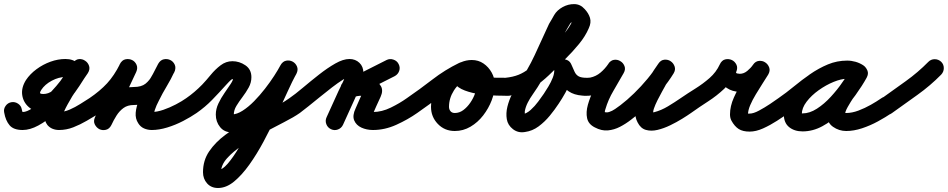

<svg xmlns="http://www.w3.org/2000/svg" viewBox="-65 -605 4739 960"><path d="M-44 -42Q-48 -60 -37 -75.5Q-26 -91 -8 -94Q10 -97 25.5 -86.5Q41 -76 44 -58Q46 -48 48 -44.5Q50 -41 41 -46Q39 -47 43 -46Q47 -45 49 -45Q69 -45 99 -65.5Q129 -86 160.5 -116Q192 -146 216.5 -175Q241 -204 252 -221Q253 -224 255 -227Q258 -235 261.5 -227.5Q265 -220 262 -220Q229 -220 194 -201.5Q159 -183 141 -155Q134 -144 135.5 -139.5Q137 -135 151 -135Q177 -135 198 -151.5Q219 -168 237.5 -193Q256 -218 271 -244Q286 -270 299 -289Q312 -308 329.5 -309.5Q347 -311 361 -301Q375 -292 380.5 -275Q386 -258 374 -239Q348 -200 321.5 -162Q295 -124 273 -83Q268 -74 263.5 -65Q259 -56 255 -47Q251 -38 249 -30Q248 -25 248 -25Q247 -29 247 -30Q247 -31 243 -36Q240 -39 236 -43Q234 -43 231 -44Q228 -45 230 -45Q256 -45 283.5 -57Q311 -69 337 -85.5Q363 -102 385 -116Q401 -125 419 -120.5Q437 -116 447 -100Q456 -84 451.5 -66Q447 -48 431 -38Q401 -20 368.5 -1Q336 18 301.5 31.5Q267 45 230 45Q213 45 198 39Q183 33 172 20Q155 -2 158.5 -33Q162 -64 178.5 -100Q195 -136 218 -171.5Q241 -207 263 -237.5Q285 -268 299 -289Q311 -307 329 -308.5Q347 -310 361 -301Q375 -291 380.5 -274Q386 -257 373 -239Q353 -208 331.5 -174.5Q310 -141 284.5 -111.5Q259 -82 226.5 -63.5Q194 -45 151 -45Q107 -45 79 -69.5Q51 -94 46 -130.5Q41 -167 65 -205Q85 -235 117.5 -259Q150 -283 187.5 -296.5Q225 -310 262 -310Q301 -310 322.5 -289Q344 -268 345.5 -237Q347 -206 329 -175Q311 -145 279 -107.5Q247 -70 207.5 -35Q168 0 126.5 22.5Q85 45 48 45Q3 45 -17 21.5Q-37 -2 -44 -42Q-44 -42 -44 -42Q-44 -42 -44 -42Z M434 -40Q418 -29 400 -32.5Q382 -36 371 -51Q360 -67 363.5 -85Q367 -103 382 -114Q435 -150 470.5 -188.5Q506 -227 535 -285Q545 -305 562.5 -308.5Q580 -312 595 -305Q610 -298 617.5 -281.5Q625 -265 616 -245Q585 -179 554 -113Q523 -47 492 19Q483 39 465 43Q447 47 432 40Q417 32 409 16Q401 0 411 -20Q431 -61 456.5 -95Q482 -129 518 -149.5Q554 -170 604 -170Q642 -170 662.5 -186.5Q683 -203 696.5 -229Q710 -255 726 -286Q737 -305 754 -308.5Q771 -312 786 -305Q801 -298 808.5 -282Q816 -266 807 -246Q790 -209 768.5 -173.5Q747 -138 729 -101Q723 -90 718 -78.5Q713 -67 709 -55Q706 -46 705 -39Q705 -39 705 -35Q705 -31 704 -33Q702 -37 697 -41Q692 -45 694 -45Q720 -45 752 -56Q784 -67 814.5 -83Q845 -99 866 -114Q866 -114 866 -114Q866 -114 866 -114Q881 -124 899.5 -121Q918 -118 929 -103Q939 -88 936 -69.5Q933 -51 918 -40Q889 -20 850.5 0Q812 20 771 32.5Q730 45 694 45Q673 45 655 37Q637 29 626 11Q611 -12 613.5 -41.5Q616 -71 629.5 -103.5Q643 -136 661 -168.5Q679 -201 697 -230.5Q715 -260 725 -283Q734 -303 751.5 -306.5Q769 -310 785 -302Q800 -295 808 -278.5Q816 -262 806 -243Q781 -197 757 -160Q733 -123 697.5 -101.5Q662 -80 604 -80Q573 -80 552.5 -65Q532 -50 517.5 -27Q503 -4 492 20Q482 40 464.5 44Q447 48 432 41Q417 33 409 17Q401 1 410 -19Q441 -85 472 -151Q503 -217 534 -284Q544 -304 561.5 -307.5Q579 -311 594 -303Q609 -296 617 -280Q625 -264 615 -244Q581 -177 538 -130Q495 -83 434 -40Q434 -40 434 -40Q434 -40 434 -40Z M918 -40Q902 -29 884 -32.5Q866 -36 855 -51Q844 -67 847.5 -85Q851 -103 866 -114Q908 -143 946 -182Q966 -203 988.5 -230.5Q1011 -258 1038 -278.5Q1065 -299 1097 -299Q1132 -299 1162 -278.5Q1192 -258 1192 -219Q1192 -192 1178.5 -167.5Q1165 -143 1147.5 -120Q1130 -97 1117 -75.5Q1104 -54 1104 -32Q1104 -26 1104.5 -27Q1105 -28 1100 -31Q1097 -33 1095 -33Q1119 -33 1148 -51.5Q1177 -70 1205.5 -99Q1234 -128 1260 -161.5Q1286 -195 1306 -226Q1326 -257 1337 -278Q1347 -297 1364.5 -300Q1382 -303 1397 -295Q1413 -287 1420 -271Q1427 -255 1416 -235Q1397 -200 1372 -145Q1347 -90 1317 -25.5Q1287 39 1253 102.5Q1219 166 1181.5 218.5Q1144 271 1105 303Q1066 335 1025 335Q991 335 970.5 312Q950 289 950 256Q950 197 981 151.5Q1012 106 1062 69Q1112 32 1170.5 1.5Q1229 -29 1285 -57Q1341 -85 1382 -114Q1382 -114 1382 -114Q1382 -114 1382 -114Q1397 -125 1415.5 -121.5Q1434 -118 1445 -103Q1456 -88 1452.5 -69.5Q1449 -51 1434 -40Q1404 -19 1355 6Q1306 31 1251.5 60Q1197 89 1149 120.5Q1101 152 1070.5 186Q1040 220 1040 256Q1040 258 1039 255.5Q1038 253 1037 252Q1032 246 1025 245Q1025 245 1025 245Q1025 245 1025 245Q1046 245 1073 214Q1100 183 1130 132.5Q1160 82 1190.5 22Q1221 -38 1249.5 -97Q1278 -156 1300.5 -204.5Q1323 -253 1338 -279Q1348 -298 1365.5 -301.5Q1383 -305 1398 -297Q1413 -289 1420 -272.5Q1427 -256 1417 -236Q1401 -204 1375.5 -165Q1350 -126 1318 -87Q1286 -48 1249.5 -15Q1213 18 1173.5 37.5Q1134 57 1095 57Q1057 57 1035.5 30.5Q1014 4 1014 -32Q1014 -60 1027 -87.5Q1040 -115 1057.5 -140Q1075 -165 1088.5 -185.5Q1102 -206 1102 -219Q1102 -220 1102 -219Q1102 -218 1102 -216Q1103 -213 1104 -211Q1107 -206 1106 -207.5Q1105 -209 1097 -209Q1092 -209 1080 -196Q1068 -183 1065 -180Q1030 -141 995.5 -105.5Q961 -70 918 -40Q918 -40 918 -40Q918 -40 918 -40Z M1434 -40Q1418 -29 1400 -32.5Q1382 -36 1371 -51Q1360 -67 1363.5 -85Q1367 -103 1382 -114Q1411 -134 1449.5 -166.5Q1488 -199 1530 -232Q1572 -265 1611.5 -287.5Q1651 -310 1682 -310Q1712 -310 1732 -291Q1752 -272 1752 -241Q1752 -208 1737.5 -175.5Q1723 -143 1710 -113Q1695 -80 1680 -47Q1665 -14 1650 19Q1642 36 1624.5 42.5Q1607 49 1590 41Q1573 33 1566.5 15.5Q1560 -2 1568 -19Q1583 -52 1598 -85Q1613 -118 1628 -151Q1637 -170 1649.5 -195Q1662 -220 1662 -241Q1662 -240 1662 -240Q1663 -238 1663 -237Q1664 -234 1665 -232Q1671 -222 1681 -220Q1682 -220 1682 -220Q1671 -220 1648 -205.5Q1625 -191 1595 -168Q1565 -145 1534.5 -120Q1504 -95 1477 -73.5Q1450 -52 1434 -40Q1434 -40 1434 -40Q1434 -40 1434 -40ZM1928 -285Q1937 -268 1931 -250.5Q1925 -233 1908 -224Q1857 -198 1806 -172.5Q1755 -147 1703 -121Q1685 -112 1670 -121.5Q1655 -131 1648 -147Q1642 -164 1646 -181Q1650 -198 1670 -204Q1690 -210 1710.5 -213.5Q1731 -217 1753 -216Q1753 -216 1751 -216Q1750 -216 1750 -216Q1776 -217 1802 -206Q1828 -195 1840 -173.5Q1852 -152 1838 -121Q1838 -121 1838 -121Q1838 -121 1838 -121Q1827 -97 1816 -73Q1805 -49 1795 -25Q1795 -25 1794 -25Q1794 -25 1794 -25Q1792 -21 1792.5 -26.5Q1793 -32 1791 -35Q1788 -42 1782.5 -44.5Q1777 -47 1785 -46Q1791 -45 1800 -45Q1844 -45 1889 -67Q1934 -89 1969 -114Q1984 -125 2002.5 -121.5Q2021 -118 2032 -103Q2043 -88 2039.5 -69.5Q2036 -51 2021 -40Q1974 -7 1916.5 19Q1859 45 1800 45Q1768 45 1742 33Q1716 21 1706 -3Q1696 -27 1713 -63Q1713 -63 1713 -63Q1713 -63 1713 -63Q1723 -87 1734 -111Q1745 -135 1756 -159Q1756 -159 1756 -159Q1756 -159 1756 -159Q1758 -162 1756.5 -159.5Q1755 -157 1755 -154Q1753 -147 1755 -141Q1757 -133 1762 -128Q1766 -125 1767 -125Q1764 -124 1759.5 -125Q1755 -126 1752 -126Q1752 -126 1751 -126Q1749 -126 1749 -126Q1735 -127 1722 -124.5Q1709 -122 1696 -118Q1677 -112 1662 -121Q1647 -130 1641 -144Q1635 -159 1639.5 -175.5Q1644 -192 1663 -201Q1714 -227 1765 -253Q1816 -279 1868 -305Q1884 -313 1902 -307Q1920 -301 1928 -285Z M1958 -51Q1947 -67 1950.5 -85Q1954 -103 1969 -114Q2033 -158 2096.5 -207Q2160 -256 2230 -290Q2250 -300 2266 -292Q2282 -284 2289 -268Q2296 -253 2292.5 -235.5Q2289 -218 2268 -209Q2229 -191 2204.5 -152.5Q2180 -114 2180 -71Q2180 -58 2187.5 -49Q2195 -40 2209 -40Q2232 -40 2251.5 -54.5Q2271 -69 2286.5 -91.5Q2302 -114 2310.5 -138.5Q2319 -163 2319 -183Q2319 -192 2312 -203.5Q2305 -215 2294 -215Q2291 -215 2285 -213.5Q2279 -212 2282 -215Q2284 -216 2286 -221Q2288 -226 2287 -223Q2287 -223 2287 -223Q2287 -223 2287 -223Q2287 -222 2285 -231.5Q2283 -241 2284 -240Q2310 -227 2344 -222Q2378 -217 2412.5 -216.5Q2447 -216 2476 -216Q2476 -216 2476 -216Q2476 -216 2476 -216Q2495 -216 2508 -203Q2521 -190 2521 -171Q2521 -152 2508 -139Q2495 -126 2476 -126Q2455 -126 2417.5 -127Q2380 -128 2337.5 -133.5Q2295 -139 2259 -152.5Q2223 -166 2206 -190Q2189 -214 2203 -253Q2203 -253 2203 -253Q2203 -253 2203 -253Q2213 -282 2239.5 -293.5Q2266 -305 2294 -305Q2327 -305 2352.5 -287.5Q2378 -270 2393.5 -242Q2409 -214 2409 -183Q2409 -144 2393.5 -103.5Q2378 -63 2351 -28Q2324 7 2287.5 28.5Q2251 50 2209 50Q2158 50 2124 14.5Q2090 -21 2090 -71Q2090 -117 2107.5 -160Q2125 -203 2157 -237Q2189 -271 2230 -290Q2251 -300 2267 -292Q2283 -284 2290 -269Q2297 -254 2293 -236.5Q2289 -219 2269 -209Q2203 -177 2142.5 -129.5Q2082 -82 2021 -40Q2005 -29 1987 -32.5Q1969 -36 1958 -51Z M2472 -126Q2453 -124 2438.5 -136Q2424 -148 2422 -166Q2420 -185 2432 -199.5Q2444 -214 2462 -216Q2500 -220 2527.5 -231Q2555 -242 2579.5 -261.5Q2604 -281 2632 -309Q2656 -332 2689.5 -365Q2723 -398 2753 -433.5Q2783 -469 2797 -500Q2797 -501 2797 -500Q2796 -493 2797 -493Q2798 -493 2792 -500Q2789 -503 2793 -499Q2797 -495 2800 -493Q2800 -494 2798 -494Q2796 -494 2793 -493Q2788 -492 2784 -484Q2778 -474 2771.5 -463Q2765 -452 2759 -441Q2759 -441 2760 -443Q2761 -445 2761 -445Q2724 -365 2686.5 -284.5Q2649 -204 2598 -132Q2585 -114 2574 -92.5Q2563 -71 2559 -49Q2559 -45 2559 -35.5Q2559 -26 2558 -28Q2556 -30 2549.5 -31.5Q2543 -33 2546 -33Q2568 -37 2588.5 -55.5Q2609 -74 2626 -97Q2643 -120 2654 -136Q2664 -151 2677 -172.5Q2690 -194 2699 -217Q2708 -240 2706 -260Q2704 -279 2714.5 -291Q2725 -303 2740 -307Q2755 -311 2770 -305Q2785 -299 2792 -282Q2801 -261 2808 -246Q2815 -231 2828 -223.5Q2841 -216 2869 -216Q2869 -216 2869 -216Q2869 -216 2869 -216Q2887 -216 2900.5 -203Q2914 -190 2914 -171Q2914 -153 2901 -139.5Q2888 -126 2869 -126Q2822 -126 2793 -140Q2764 -154 2745 -181Q2726 -208 2710 -246Q2702 -264 2714 -276.5Q2726 -289 2743 -294Q2761 -298 2777.5 -292.5Q2794 -287 2796 -268Q2799 -237 2789 -204.5Q2779 -172 2762 -141.5Q2745 -111 2728 -86Q2709 -57 2684 -26.5Q2659 4 2628 27Q2597 50 2560 55Q2526 61 2500 41Q2474 21 2469 -9Q2464 -39 2472 -71.5Q2480 -104 2495 -134Q2510 -164 2524 -184Q2573 -253 2608.5 -329.5Q2644 -406 2679 -483Q2679 -483 2680 -485Q2681 -487 2681 -487Q2687 -497 2693.5 -508Q2700 -519 2706 -530Q2720 -554 2748 -569.5Q2776 -585 2806.5 -584.5Q2837 -584 2858 -560Q2878 -539 2885 -515.5Q2892 -492 2879 -464Q2862 -424 2830 -385Q2798 -346 2762 -310.5Q2726 -275 2696 -245Q2661 -210 2628 -185.5Q2595 -161 2558 -146.5Q2521 -132 2472 -126Q2472 -126 2472 -126Q2472 -126 2472 -126Z M2813 -172Q2813 -191 2826.5 -203.5Q2840 -216 2859 -216Q2866 -216 2872.5 -216Q2879 -216 2886 -217Q2915 -223 2937.5 -242Q2960 -261 2977 -286Q2989 -304 3006 -306Q3023 -308 3037 -299Q3051 -291 3057.5 -274.5Q3064 -258 3053 -239Q3029 -196 3002.5 -151.5Q2976 -107 2962 -59Q2959 -51 2959 -44Q2958 -42 2958.5 -39.5Q2959 -37 2958 -38Q2956 -43 2953 -45Q2952 -46 2951 -46.5Q2950 -47 2949 -48Q2965 -40 2980.5 -45Q2996 -50 3010.5 -60Q3025 -70 3037 -79Q3070 -104 3105.5 -138.5Q3141 -173 3172.5 -211Q3204 -249 3225 -284Q3237 -303 3254.5 -304.5Q3272 -306 3287 -296Q3301 -287 3307 -270Q3313 -253 3301 -235Q3291 -221 3281 -207Q3271 -193 3262 -178Q3262 -178 3262 -178Q3263 -179 3263 -179Q3257 -168 3245.5 -147.5Q3234 -127 3222.5 -104Q3211 -81 3204.5 -62Q3198 -43 3203 -33Q3203 -33 3203 -33Q3203 -33 3203 -33Q3203 -33 3203 -33Q3203 -33 3203 -33Q3205 -30 3200.5 -35.5Q3196 -41 3192 -43Q3191 -43 3194.5 -43Q3198 -43 3200 -43Q3204 -44 3206 -44Q3241 -53 3275 -73.5Q3309 -94 3338 -114Q3338 -114 3338 -114Q3338 -114 3338 -114Q3353 -125 3371.5 -121.5Q3390 -118 3401 -103Q3412 -88 3408.5 -69.5Q3405 -51 3390 -40Q3373 -28 3345.5 -11Q3318 6 3286 21.5Q3254 37 3222.5 44.5Q3191 52 3164.5 44.5Q3138 37 3123 7Q3123 7 3123 7Q3123 7 3123 7Q3123 7 3123 7Q3123 7 3123 7Q3109 -19 3112 -49Q3115 -79 3127 -109.5Q3139 -140 3155 -168.5Q3171 -197 3183 -221Q3183 -221 3184 -222Q3184 -222 3184 -222Q3194 -239 3205 -255Q3216 -271 3227 -287Q3239 -305 3257 -306.5Q3275 -308 3288 -299Q3302 -290 3308 -273Q3314 -256 3303 -238Q3278 -197 3243 -155Q3208 -113 3168.5 -74.5Q3129 -36 3091 -7Q3064 14 3035 29Q3006 44 2974.5 47Q2943 50 2909 32Q2877 16 2870.5 -14Q2864 -44 2874.5 -81.5Q2885 -119 2904 -157Q2923 -195 2943 -228.5Q2963 -262 2975 -283Q2985 -302 3003 -303.5Q3021 -305 3036 -296Q3050 -287 3056.5 -270.5Q3063 -254 3051 -236Q3025 -196 2987.5 -167Q2950 -138 2902 -129Q2891 -127 2880 -126.5Q2869 -126 2857 -126Q2838 -126 2825.5 -139.5Q2813 -153 2813 -172Z M3390 -40Q3374 -29 3356 -32.5Q3338 -36 3327 -51Q3316 -67 3319.5 -85Q3323 -103 3338 -114Q3373 -138 3411.5 -162Q3450 -186 3483 -215Q3516 -244 3534 -283Q3544 -304 3561 -308Q3578 -312 3594 -305Q3609 -298 3617 -282Q3625 -266 3616 -246Q3613 -239 3622 -237.5Q3631 -236 3634 -236Q3654 -236 3671.5 -250.5Q3689 -265 3700 -281Q3712 -299 3730 -300.5Q3748 -302 3761 -293Q3775 -284 3781 -267.5Q3787 -251 3776 -232Q3764 -213 3747.5 -187Q3731 -161 3714 -133Q3697 -105 3686 -79Q3675 -53 3675 -33Q3675 -34 3675 -35Q3675 -37 3674 -40Q3673 -41 3673 -41Q3673 -41 3673 -42Q3673 -42 3672 -43Q3672 -44 3672 -44Q3677 -35 3674 -36Q3671 -37 3683 -37Q3702 -37 3730 -52Q3758 -67 3785 -85Q3812 -103 3827 -114Q3827 -114 3827 -114Q3827 -114 3827 -114Q3842 -125 3860.5 -121.5Q3879 -118 3890 -103Q3901 -88 3897.5 -69.5Q3894 -51 3879 -40Q3854 -23 3820 -1Q3786 21 3750.5 37Q3715 53 3683 53Q3649 53 3628.5 40Q3608 27 3592 -2Q3592 -2 3592 -3Q3591 -4 3591 -4Q3585 -17 3585 -33Q3585 -74 3604.5 -117.5Q3624 -161 3650.5 -202Q3677 -243 3698 -278Q3710 -297 3727.5 -298.5Q3745 -300 3760 -290Q3774 -281 3780 -264Q3786 -247 3774 -229Q3750 -195 3713.5 -170.5Q3677 -146 3634 -146Q3597 -146 3568.5 -165.5Q3540 -185 3529 -216Q3518 -247 3534 -283Q3543 -303 3560.5 -307.5Q3578 -312 3593 -305Q3609 -298 3617 -282Q3625 -266 3616 -245Q3593 -196 3556 -161Q3519 -126 3475.5 -98Q3432 -70 3390 -40Q3390 -40 3390 -40Q3390 -40 3390 -40Z M3816 -51Q3805 -67 3808.5 -85Q3812 -103 3827 -114Q3866 -141 3905.5 -173.5Q3945 -206 3987 -235Q4029 -264 4074.5 -283Q4120 -302 4171 -302Q4192 -302 4213 -296Q4234 -290 4252 -278Q4270 -265 4271.5 -247.5Q4273 -230 4264 -217Q4255 -203 4238.5 -197Q4222 -191 4203 -202Q4194 -207 4187.5 -209Q4181 -211 4169 -211Q4141 -211 4103 -195.5Q4065 -180 4028.5 -154Q3992 -128 3968 -96.5Q3944 -65 3944 -34Q3944 -29 3940 -34Q3936 -39 3940 -38Q3943 -38 3948 -38Q3983 -38 4019.5 -61.5Q4056 -85 4089 -121Q4122 -157 4148 -194.5Q4174 -232 4190 -260Q4200 -279 4218 -282.5Q4236 -286 4251 -277Q4265 -269 4272 -252.5Q4279 -236 4268 -216Q4260 -200 4242 -175Q4224 -150 4205.5 -122Q4187 -94 4173.5 -70Q4160 -46 4160 -32Q4160 -30 4159.5 -33.5Q4159 -37 4158 -39Q4154 -44 4157 -42Q4160 -40 4166 -40Q4195 -40 4227 -52Q4259 -64 4289 -81Q4319 -98 4342 -114Q4357 -125 4375.5 -121.5Q4394 -118 4405 -103Q4416 -88 4412.5 -69.5Q4409 -51 4394 -40Q4363 -19 4324.5 2Q4286 23 4245 36.5Q4204 50 4166 50Q4130 50 4100 29Q4070 8 4070 -32Q4070 -61 4083 -90.5Q4096 -120 4116 -149.5Q4136 -179 4156 -206.5Q4176 -234 4190 -260Q4200 -279 4218 -282.5Q4236 -286 4251 -277Q4265 -269 4272 -252.5Q4279 -236 4268 -216Q4246 -176 4212.5 -129.5Q4179 -83 4137 -41.5Q4095 0 4047 26Q3999 52 3948 52Q3907 52 3880.5 30.5Q3854 9 3854 -34Q3854 -75 3874.5 -113.5Q3895 -152 3928.5 -186Q3962 -220 4003.5 -246Q4045 -272 4088 -286.5Q4131 -301 4169 -301Q4212 -301 4249 -280Q4267 -269 4268.5 -251.5Q4270 -234 4260 -219Q4251 -204 4234 -198Q4217 -192 4200 -204Q4194 -209 4186 -210.5Q4178 -212 4171 -212Q4131 -212 4092 -194Q4053 -176 4016.5 -148.5Q3980 -121 3945.5 -91.5Q3911 -62 3879 -40Q3863 -29 3845 -32.5Q3827 -36 3816 -51Z M4331 -50Q4321 -65 4324 -83.5Q4327 -102 4342 -112Q4402 -155 4463.5 -199Q4525 -243 4577 -296Q4577 -296 4577 -296Q4577 -296 4577 -296Q4590 -309 4608.5 -309Q4627 -309 4641 -296Q4654 -283 4654 -264.5Q4654 -246 4641 -232Q4587 -177 4522 -130.5Q4457 -84 4394 -39Q4379 -28 4360.5 -31Q4342 -34 4331 -50Z"/></svg>

Font: FRB American Cursive Black
Style: Bold Italic
Weight: 900
Italic angle: -25°
Version: Version 2.0;Modular Font Editor K font №1